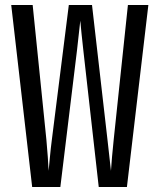

<svg xmlns="http://www.w3.org/2000/svg" viewBox="-20 -750 640 770"><path d="M222 0 289 -550C294 -595 299 -643 302 -667C304 -643 309 -595 314 -550L376 0H489L575 -730H493L436 -190C431 -146 427 -93 425 -65L411 -190L349 -730H256L188 -190C182 -146 178 -93 175 -65C174 -93 170 -146 166 -190L111 -730H25L109 0Z"/></svg>

Font: Tekne LDO
Style: Regular
Weight: 400
Monospace: yes
Designer: Alessio Laiso, Mario Rullo, Paolo Rosset
Foundry: Alessio Laiso
Version: Version 1.000;hotconv 1.0.109;makeotfexe 2.5.65596